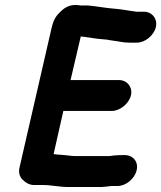

<svg xmlns="http://www.w3.org/2000/svg" viewBox="-20 -707 647 770"><path d="M253 43H387C402 42 412 41 426 39H451C485 39 520 10 528 -24C536 -58 514 -85 480 -85H471C464 -85 455 -85 446 -84C434 -84 425 -81 414 -81H283C268 -81 253 -84 239 -85L213 -87C206 -88 201 -88 195 -89L234 -262H428C461 -262 497 -291 505 -324C513 -357 490 -386 457 -386H263L304 -561C307 -560 309 -560 312 -560C336 -557 361 -552 387 -550L409 -548C416 -547 423 -545 433 -544C460 -541 472 -536 500 -536H529C562 -536 597 -565 605 -598C613 -631 590 -660 557 -660H528C525 -660 523 -660 522 -661C501 -663 473 -669 451 -671L429 -673C397 -676 366 -682 333 -685H305C297 -686 290 -687 282 -687C263 -687 245 -680 230 -667C204 -644 195 -630 186 -591L58 -34C54 -15 58 1 71 14C84 27 98 34 113 35H152C187 35 218 43 253 43Z"/></svg>

Font: Electronic
Style: ThkIt
Weight: 900
Version: Version 1.011